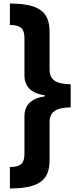

<svg xmlns="http://www.w3.org/2000/svg" viewBox="-20 -886 444 1084"><path d="M36 -866V-745C97 -745 118 -723 118 -673V-461C118 -395 158 -359 233 -348V-342C158 -331 118 -295 118 -229V-16C118 35 97 57 36 57V178C221 178 260 117 260 13V-196C260 -257 298 -278 379 -280V-410C298 -412 260 -433 260 -494V-701C260 -805 221 -866 36 -866Z"/></svg>

Font: Noto Sans Malayalam UI SemiCondensed ExtraBold
Style: Regular
Weight: 800
Width: 4
Designer: Jelle Bosma - Monotype Design Team
Foundry: Monotype Imaging Inc.
Version: Version 2.104